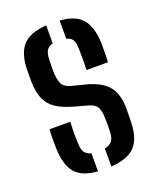

<svg xmlns="http://www.w3.org/2000/svg" viewBox="-119 -680 626 761"><g transform="rotate(-20 194.0 -300.0)"><path d="M38 -134Q37.5 -157 37.5 -177.5Q37.5 -198 39 -215.5H126.5Q125 -184 125.2 -162.2Q125.5 -140.5 126 -124Q126.5 -99.5 135 -86.8Q143.5 -74 162.5 -69.5V7Q96 2 68.2 -31.5Q40.5 -65 38 -134ZM219 7V-69Q240.5 -73 250.5 -86Q260.5 -99 261 -124.5Q261.5 -139 261.5 -147.2Q261.5 -155.5 261.5 -163Q261.5 -170.5 261 -183Q260.5 -213 251.8 -228.5Q243 -244 216.5 -251.5L156.5 -268Q114.5 -280 88.2 -297.8Q62 -315.5 49.5 -344Q37 -372.5 36 -416.5Q36 -431.5 36 -442Q36 -452.5 36 -464.5Q37 -534.5 66.8 -568.2Q96.5 -602 167.5 -607V-531Q149.5 -526.5 141.5 -514.2Q133.5 -502 132.5 -478Q132.5 -470.5 132 -457.5Q131.5 -444.5 131.5 -425.5Q132.5 -393.5 140.5 -374.5Q148.5 -355.5 178.5 -347.5L234 -333.5Q294.5 -318.5 324 -285.5Q353.5 -252.5 353.5 -187Q353.5 -171.5 353.2 -159.5Q353 -147.5 352.5 -132Q351 -63.5 320.8 -30.8Q290.5 2 219 7ZM257 -386Q258 -401 258 -418.5Q258 -436 258 -451.8Q258 -467.5 257.5 -478Q257 -501.5 249.5 -513.8Q242 -526 224 -530V-607Q289.5 -602 317.8 -569Q346 -536 349 -467Q349 -459 349 -443.8Q349 -428.5 348.8 -412.2Q348.5 -396 347.5 -386Z"/></g></svg>

Font: Big Shoulders Stencil Text Thin SemiBold
Style: Regular
Weight: 600
Version: Version 2.001